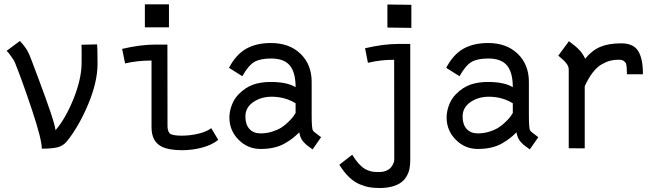

<svg xmlns="http://www.w3.org/2000/svg" viewBox="-20 -707 3145 915"><path d="M74.7 -511.7Q98.6 -486.3 110.1 -465.8Q121.6 -445.3 132.3 -414.6Q133.8 -410.6 167 -322.3Q200.2 -233.9 221.2 -171.4Q242.2 -108.9 244.6 -86.4Q291.5 -140.6 329.1 -232.9Q366.7 -325.2 368.7 -398.9Q369.1 -412.6 369.1 -446.3Q369.1 -484.9 368.2 -493.7L442.4 -495.6Q444.8 -482.4 444.8 -400.9Q444.3 -315.4 400.4 -210.4Q356.4 -105.5 299.8 -34.7Q280.8 -11.2 253.7 -4.9Q226.6 1.5 179.2 1.5Q179.2 -43 132.8 -182.1Q86.4 -321.3 50.8 -409.7Q47.9 -417.5 34.4 -436.8Q21 -456.1 11.7 -464.8Z M670.4 -686.5H785.2V-576.7H670.4ZM721.2 -494.6H777.8L778.3 -102.5Q779.8 -74.7 794.4 -67.6Q809.1 -60.5 847.2 -60.5Q885.3 -60.5 924.3 -69.6Q963.4 -78.6 986.8 -96.2L1020 -40.5Q990.2 -16.1 943.4 -3.7Q896.5 8.8 847.7 8.8Q781.7 8.8 747.6 -9.8Q702.1 -34.7 702.1 -100.6V-418.5Q635.3 -418.5 576.2 -404.8L562 -474.1Q650.4 -494.6 721.2 -494.6Z M1149.4 -151.9Q1149.4 -113.8 1168.7 -92.5Q1188 -71.3 1222.2 -71.3Q1251 -71.3 1277.6 -79.8Q1304.2 -88.4 1321.3 -99.4Q1338.4 -110.4 1354.2 -126Q1370.1 -141.6 1376.5 -150.1Q1382.8 -158.7 1388.7 -168.5V-214.8Q1337.9 -246.1 1273.9 -246.1Q1222.2 -245.6 1185.8 -219.7Q1149.4 -193.8 1149.4 -151.9ZM1465.3 -155.3Q1465.3 -92.8 1471.7 -84.5Q1474.6 -80.6 1480.7 -75.7Q1486.8 -70.8 1496.3 -63.7Q1505.9 -56.6 1510.3 -53.2L1469.7 4.9Q1466.3 2 1454.8 -5.9Q1443.4 -13.7 1438.5 -18.3Q1433.6 -22.9 1425.8 -31.5Q1418 -40 1413.3 -51Q1408.7 -62 1406.2 -76.2Q1388.7 -59.1 1374.3 -47.9Q1359.9 -36.6 1336.9 -23.4Q1314 -10.3 1285.2 -3.7Q1256.3 2.9 1222.2 2.9Q1160.2 2.9 1116.7 -41.3Q1073.2 -85.4 1073.2 -147Q1073.2 -175.8 1084.5 -205.8Q1095.7 -235.8 1116.7 -257.3Q1149.4 -290.5 1186 -303.5Q1222.7 -316.4 1270 -316.4Q1348.1 -316.4 1388.7 -291.5Q1388.7 -361.8 1361.1 -395Q1333.5 -428.2 1272 -428.2Q1219.7 -428.2 1191.7 -411.6Q1163.6 -395 1134.8 -343.8L1071.3 -383.8Q1105 -447.8 1153.6 -474.9Q1202.1 -502 1271 -502Q1358.9 -502 1412.1 -450.7Q1465.3 -399.4 1465.3 -316.4Z M1826.2 -685.5 1940.4 -684.1V-574.2L1826.2 -575.7ZM1858.9 55.7 1858.4 -421.9H1850.6Q1793.9 -421.9 1733.4 -407.7L1719.7 -477.1Q1808.1 -497.6 1877.9 -497.6H1935.1V57.6Q1935.1 80.1 1931.2 98.6Q1927.2 117.2 1917 134.3Q1906.7 151.4 1890.6 163.1Q1874.5 174.8 1848.6 181.9Q1822.8 189 1789.1 189Q1762.7 189 1741.7 185.5Q1720.7 182.1 1694.6 171.4Q1668.5 160.6 1643.8 137.2Q1619.1 113.8 1597.2 78.1L1658.7 30.3Q1675.8 58.6 1692.9 76.4Q1710 94.2 1726.1 101.6Q1742.2 108.9 1753.2 110.8Q1764.2 112.8 1778.8 112.8H1787.1Q1806.2 112.8 1821 106.4Q1835.9 100.1 1843.5 90.3Q1851.1 80.6 1854.7 71.8Q1858.4 63 1858.9 55.7Z M2184.6 -151.9Q2184.6 -113.8 2203.9 -92.5Q2223.1 -71.3 2257.3 -71.3Q2286.1 -71.3 2312.7 -79.8Q2339.4 -88.4 2356.4 -99.4Q2373.5 -110.4 2389.4 -126Q2405.3 -141.6 2411.6 -150.1Q2418 -158.7 2423.8 -168.5V-214.8Q2373 -246.1 2309.1 -246.1Q2257.3 -245.6 2220.9 -219.7Q2184.6 -193.8 2184.6 -151.9ZM2500.5 -155.3Q2500.5 -92.8 2506.8 -84.5Q2509.8 -80.6 2515.9 -75.7Q2522 -70.8 2531.5 -63.7Q2541 -56.6 2545.4 -53.2L2504.9 4.9Q2501.5 2 2490 -5.9Q2478.5 -13.7 2473.6 -18.3Q2468.8 -22.9 2460.9 -31.5Q2453.1 -40 2448.5 -51Q2443.8 -62 2441.4 -76.2Q2423.8 -59.1 2409.4 -47.9Q2395 -36.6 2372.1 -23.4Q2349.1 -10.3 2320.3 -3.7Q2291.5 2.9 2257.3 2.9Q2195.3 2.9 2151.9 -41.3Q2108.4 -85.4 2108.4 -147Q2108.4 -175.8 2119.6 -205.8Q2130.9 -235.8 2151.9 -257.3Q2184.6 -290.5 2221.2 -303.5Q2257.8 -316.4 2305.2 -316.4Q2383.3 -316.4 2423.8 -291.5Q2423.8 -361.8 2396.2 -395Q2368.7 -428.2 2307.1 -428.2Q2254.9 -428.2 2226.8 -411.6Q2198.7 -395 2169.9 -343.8L2106.4 -383.8Q2140.1 -447.8 2188.7 -474.9Q2237.3 -502 2306.2 -502Q2394 -502 2447.3 -450.7Q2500.5 -399.4 2500.5 -316.4Z M2768.6 -427.2Q2801.8 -467.8 2841.8 -484.1Q2881.8 -500.5 2940.4 -500.5Q2998.5 -500.5 3021.2 -464.1Q3043.9 -427.7 3043.9 -356V-353H2967.8Q2967.8 -357.9 2967.3 -368.9Q2966.8 -379.9 2966.6 -384.3Q2966.3 -388.7 2965.1 -396.7Q2963.9 -404.8 2961.2 -408Q2958.5 -411.1 2954.1 -415.3Q2949.7 -419.4 2942.9 -420.9Q2936 -422.4 2926.8 -422.4Q2905.8 -422.4 2887.2 -417.5Q2868.7 -412.6 2846.9 -400.1Q2825.2 -387.7 2804.7 -361.3Q2784.2 -335 2766.6 -295.9V0L2690.4 -0.5V-373Q2690.4 -377.4 2689.9 -381.6Q2689.5 -385.7 2687.5 -389.9Q2685.5 -394 2684.3 -397.2Q2683.1 -400.4 2679.4 -404.5Q2675.8 -408.7 2674.1 -411.1Q2672.4 -413.6 2667 -418.5Q2661.6 -423.3 2659.2 -425.5Q2656.7 -427.7 2650.1 -433.6Q2643.6 -439.5 2640.6 -441.9L2691.4 -510.7Q2694.8 -507.8 2705.8 -499.3Q2716.8 -490.7 2721.2 -487.3Q2725.6 -483.9 2734.1 -475.8Q2742.7 -467.8 2747.6 -461.7Q2752.4 -455.6 2758.3 -446.3Q2764.2 -437 2768.6 -427.2Z"/></svg>

Font: Fantasque Sans Mono
Style: Regular
Weight: 400
Monospace: yes
Designer: Jany Belluz
Version: Version 1.8.0 ; ttfautohint (v1.8.2)